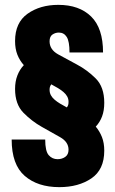

<svg xmlns="http://www.w3.org/2000/svg" viewBox="-20 -760 473 790"><path d="M409 -337Q409 -402 374 -437Q339 -472 296.5 -494.5Q254 -517 219 -536.5Q184 -556 184 -590Q184 -610 196 -618Q208 -626 222 -626Q243 -626 254.5 -608Q266 -590 266 -544H404Q404 -644 355 -692Q306 -740 220 -740Q145 -740 93.5 -703.5Q42 -667 42 -591Q42 -559 51.5 -535Q61 -511 78 -492Q61 -474 51.5 -449.5Q42 -425 42 -394Q42 -331 76.5 -296Q111 -261 152 -238Q193 -215 227.5 -195.5Q262 -176 262 -144Q262 -124 248.5 -114.5Q235 -105 217 -105Q195 -105 180.5 -121.5Q166 -138 166 -186H28Q28 -83 81.5 -36.5Q135 10 224 10Q303 10 356 -26Q409 -62 409 -140Q409 -172 399.5 -196Q390 -220 374 -239Q391 -257 400 -281Q409 -305 409 -337ZM262 -341Q262 -333 260.5 -328Q259 -323 255 -318Q240 -326 227.5 -333.5Q215 -341 205 -349.5Q195 -358 189.5 -368Q184 -378 184 -391Q184 -399 186 -404Q188 -409 191 -413Q206 -405 218.5 -397.5Q231 -390 241 -381.5Q251 -373 256.5 -363Q262 -353 262 -341Z"/></svg>

Font: Secuela Black
Style: Regular
Weight: 900
Designer: Fernando Haro
Foundry: deFharo
Version: Version 1.704